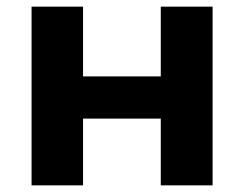

<svg xmlns="http://www.w3.org/2000/svg" viewBox="-20 -558 734 578"><path d="M75 -538H230V-328H464V-538H620V0H464V-201H230V0H75Z"/></svg>

Font: Montserrat Alternates
Style: Bold
Weight: 700
Designer: Julieta Ulanovsky
Foundry: Julieta Ulanovsky
Version: Version 7.200